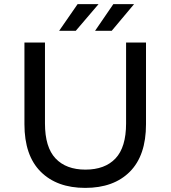

<svg xmlns="http://www.w3.org/2000/svg" viewBox="-20 -907 831 935"><path d="M395 8Q257 8 178 -71Q99 -150 99 -302V-700H199V-306Q199 -190 250.5 -135.5Q302 -81 396 -81Q491 -81 542.5 -135.5Q594 -190 594 -306V-700H691V-302Q691 -150 612.5 -71Q534 8 395 8ZM268 -757 358 -887H460L349 -757ZM443 -757 532 -887H633L524 -757Z"/></svg>

Font: Montserrat Medium
Style: Regular
Weight: 500
Designer: Julieta Ulanovsky
Foundry: Julieta Ulanovsky
Version: Version 9.000; ttfautohint (v1.8.4.7-5d5b)